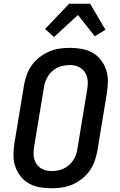

<svg xmlns="http://www.w3.org/2000/svg" viewBox="-20 -999 640 1027"><path d="M255 8Q223 8 192 2.5Q161 -3 135 -17.5Q109 -32 90.5 -55.5Q72 -79 62 -107.5Q52 -136 52 -168Q52 -200 57 -232L109 -547Q114 -574 124 -601Q134 -628 151.5 -652Q169 -676 193 -694Q217 -712 243.5 -723.5Q270 -735 298 -739Q326 -743 354 -743Q386 -743 417 -737.5Q448 -732 474 -717.5Q500 -703 518.5 -679.5Q537 -656 547 -627.5Q557 -599 557 -567Q557 -535 552 -503L500 -188Q495 -161 485 -134Q475 -107 457.5 -83Q440 -59 416.5 -41Q393 -23 366 -11.5Q339 0 311 4Q283 8 255 8ZM256 -84Q272 -84 288.5 -87Q305 -90 320 -97Q335 -104 348.5 -115.5Q362 -127 371.5 -141.5Q381 -156 386.5 -171.5Q392 -187 394 -203L446 -518Q449 -535 449.5 -551.5Q450 -568 446.5 -583.5Q443 -599 434.5 -612Q426 -625 413.5 -634Q401 -643 385.5 -647Q370 -651 353 -651Q337 -651 320.5 -648Q304 -645 289 -638Q274 -631 260.5 -619.5Q247 -608 238 -593.5Q229 -579 223 -563.5Q217 -548 215 -532L163 -217Q160 -200 159.5 -183.5Q159 -167 162.5 -151.5Q166 -136 174.5 -123Q183 -110 195.5 -101Q208 -92 223.5 -88Q239 -84 256 -84ZM269 -801 221 -844 350 -979H462L544 -840L487 -805L397 -919Z"/></svg>

Font: Iosevka Aile Semibold Oblique
Style: Regular
Weight: 600
Italic angle: -9°
Designer: Belleve Invis
Foundry: Belleve Invis
Version: Version 31.1.0; ttfautohint (v1.8.4)